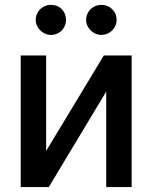

<svg xmlns="http://www.w3.org/2000/svg" viewBox="-20 -754 614 774"><path d="M398.4 -530.3H510.7V0H408.2V-384.8L176.8 0H63.5V-530.3H166V-145.5ZM124 -673.8Q124 -690.4 132.3 -704.3Q140.6 -718.3 154.8 -726.3Q168.9 -734.4 185.5 -734.4Q211.9 -734.4 229 -717Q246.1 -699.7 246.1 -673.8Q246.1 -657.7 238.3 -643.8Q230.5 -629.9 216.6 -621.6Q202.6 -613.3 185.5 -613.3Q169.4 -613.3 155.3 -621.6Q141.1 -629.9 132.6 -644Q124 -658.2 124 -673.8ZM327.1 -673.8Q327.1 -690.4 335.4 -704.3Q343.8 -718.3 357.9 -726.3Q372.1 -734.4 388.7 -734.4Q414.6 -734.4 432.4 -716.8Q450.2 -699.2 450.2 -673.8Q450.2 -657.7 441.9 -643.8Q433.6 -629.9 419.4 -621.6Q405.3 -613.3 388.7 -613.3Q372.6 -613.3 358.4 -621.6Q344.2 -629.9 335.7 -644Q327.1 -658.2 327.1 -673.8Z"/></svg>

Font: Pretendard JP Medium
Style: Regular
Weight: 500
Designer: Base glyphs from Inter by Rasmus Andersson; Hangeul glyphs from Noto Sans CJK(Source Han Sans) by Jang Soo-young and Kan
Foundry: Kil Hyung-jin
Version: Version 1.309